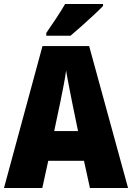

<svg xmlns="http://www.w3.org/2000/svg" viewBox="-20 -947 665 967"><path d="M433 0 403 -137H223L193 0H0L194 -715H429L625 0ZM343 -433Q336 -469 327 -514.5Q318 -560 313 -592Q309 -561 300.5 -517Q292 -473 284 -434L253 -287H373ZM499 -917Q482 -899 453 -872Q424 -845 392 -816.5Q360 -788 335 -767H213V-781Q238 -817 263.5 -855.5Q289 -894 308 -927H499Z"/></svg>

Font: Noto Sans Bengali Condensed Black
Style: Regular
Weight: 900
Width: 3
Designer: Joana Ranito - Universal Thirst; Jelle Bosma - Monotype Design Team
Foundry: Universal Thirst ehf.
Version: Version 3.000; ttfautohint (v1.8.4.7-5d5b)